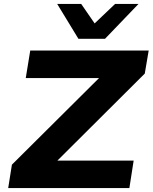

<svg xmlns="http://www.w3.org/2000/svg" viewBox="-20 -964 782 984"><path d="M22 0 41 -120 544 -620 551 -564H112L135 -705H742L722 -587L218 -85L210 -141H665L643 0ZM382 -765 273 -944H396L465 -844L570 -944H690L518 -765Z"/></svg>

Font: Nunito Sans 7pt SemiExpanded ExtraBold
Style: Italic
Weight: 800
Width: 6
Italic angle: -9°
Designer: Vernon Adams
Foundry: Vernon Adams
Version: Version 3.101;gftools[0.9.27]